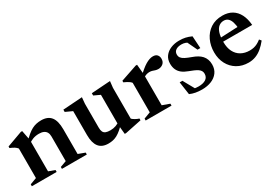

<svg xmlns="http://www.w3.org/2000/svg" viewBox="17 -1045 2355 1650"><g transform="rotate(-30 1194.0 -220.0)"><path d="M208.5 -352.5V-41.5L270 -19V0H24V-19L89.5 -43.5V-336.5Q79.5 -349.5 64 -359.5Q48.5 -369.5 21.5 -380.5V-396L175.5 -452H189ZM322.5 -19 384 -41.5V-286Q384 -310.5 374.8 -327.2Q365.5 -344 347 -352.2Q328.5 -360.5 301 -360.5Q268 -360.5 240 -350Q212 -339.5 197 -324L178.5 -342Q209.5 -375.5 235 -396.8Q260.5 -418 283 -429.8Q305.5 -441.5 328.2 -446.2Q351 -451 375.5 -451Q440.5 -451 471.8 -411.5Q503 -372 503 -288.5V-43.5L569.5 -19V0H322.5Z M773.5 -148Q773.5 -122.5 780.8 -107.2Q788 -92 805 -85.2Q822 -78.5 850.5 -78.5Q880 -78.5 906.2 -88Q932.5 -97.5 946.5 -112.5L964.5 -92Q935 -60.5 911 -40Q887 -19.5 865.8 -8.2Q844.5 3 823.5 7.5Q802.5 12 779 12Q715.5 12 685 -27Q654.5 -66 654.5 -144V-381.5L587.5 -412V-434.5L779 -447.5L773.5 -386ZM940.5 9.5 931 -87.5V-383.5L870 -412V-434.5L1057.5 -447.5L1050.5 -384V-78Q1056 -72.5 1063.5 -67.2Q1071 -62 1079.8 -57Q1088.5 -52 1097.8 -48Q1107 -44 1116 -41.5V-24L954 9.5Z M1481.5 -447Q1510.5 -447 1523.8 -431.2Q1537 -415.5 1537 -392.5Q1537 -361.5 1517.2 -345Q1497.5 -328.5 1471 -328.5Q1454 -328.5 1441.5 -332.8Q1429 -337 1417 -341Q1405 -345 1389 -345Q1377.5 -345 1365.2 -342Q1353 -339 1341.5 -333Q1330 -327 1320 -318.5L1309.5 -341.5Q1338.5 -369.5 1362.8 -389.8Q1387 -410 1408 -422.5Q1429 -435 1447.2 -441Q1465.5 -447 1481.5 -447ZM1338 -353.5V-45L1410 -19V0H1153.5V-19L1219 -43.5V-336.5Q1211.5 -346 1201.8 -353Q1192 -360 1179.5 -366.8Q1167 -373.5 1151 -380.5V-396L1315.5 -452H1329Z M1744 -451.5Q1779.5 -451.5 1806.2 -445.5Q1833 -439.5 1864 -425.5L1871.5 -304.5H1844L1785.5 -427L1824 -385Q1804.5 -399 1786 -406Q1767.5 -413 1747 -413Q1709.5 -413 1689 -398.2Q1668.5 -383.5 1668.5 -357Q1668.5 -337 1678.8 -323.5Q1689 -310 1711.8 -298.2Q1734.5 -286.5 1771 -273.5Q1798.5 -264 1820.5 -251.2Q1842.5 -238.5 1857.8 -221.5Q1873 -204.5 1881.2 -182.5Q1889.5 -160.5 1889.5 -132.5Q1889.5 -85.5 1865.5 -53.2Q1841.5 -21 1800.8 -4.5Q1760 12 1708.5 12Q1673.5 12 1644 6.5Q1614.5 1 1589 -10.5L1570.5 -138H1597.5L1670.5 -7L1608.5 -46Q1626 -38 1640.8 -33.5Q1655.5 -29 1668.8 -27.5Q1682 -26 1695 -26Q1739.5 -26 1766.5 -43.2Q1793.5 -60.5 1793.5 -96Q1793.5 -112.5 1786 -124.8Q1778.5 -137 1764.2 -146.5Q1750 -156 1729.5 -165Q1709 -174 1683 -183.5Q1648.5 -196 1625.2 -214.2Q1602 -232.5 1590.5 -258Q1579 -283.5 1579 -317.5Q1579 -360.5 1601.2 -390.2Q1623.5 -420 1661.2 -435.8Q1699 -451.5 1744 -451.5Z M2173.5 -451.5Q2228.5 -451.5 2267.8 -428Q2307 -404.5 2329.5 -360.5Q2352 -316.5 2357 -254H2042.5L2043 -293L2297 -304.5L2241 -279.5Q2238.5 -321.5 2229.5 -350Q2220.5 -378.5 2204 -393.2Q2187.5 -408 2162.5 -408Q2135 -408 2114 -392Q2093 -376 2081 -341.2Q2069 -306.5 2069 -250Q2069 -193 2089 -153.8Q2109 -114.5 2145.5 -94Q2182 -73.5 2230.5 -73.5Q2252 -73.5 2271 -77.8Q2290 -82 2308.5 -91.8Q2327 -101.5 2345 -116L2360.5 -97Q2333 -62.5 2303.8 -38Q2274.5 -13.5 2241.5 -0.8Q2208.5 12 2170.5 12Q2106.5 12 2058 -17Q2009.5 -46 1982.5 -96.8Q1955.5 -147.5 1955.5 -212.5Q1955.5 -277.5 1981 -332Q2006.5 -386.5 2055.2 -419Q2104 -451.5 2173.5 -451.5Z"/></g></svg>

Font: Newsreader 24pt SemiBold
Style: Regular
Weight: 600
Designer: Hugues Gentile
Foundry: Production Type
Version: Version 1.003